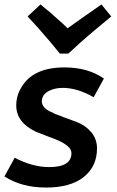

<svg xmlns="http://www.w3.org/2000/svg" viewBox="-36 -833 528 863"><path d="M400 -166Q400 -208 374 -239Q348 -270 308 -285L248 -307Q240 -311 224.5 -316Q209 -321 200 -327Q152 -346 152 -378Q153 -409 185 -425Q212 -438 246 -438Q312 -438 385 -396L431 -480Q359 -530 254 -530Q116 -530 63 -445Q37 -405 37 -359Q37 -283 125 -241L184 -218Q207 -210 225 -202Q244 -194 258 -184Q285 -166 285 -144Q285 -82 185 -82Q110 -82 30 -124L-16 -40Q61 10 171 10Q281 10 340.5 -37.5Q400 -85 400 -166ZM271 -592Q308 -626 322.5 -639Q337 -652 356.5 -669Q376 -686 381 -690Q386 -694 414 -717.5Q442 -741 464 -759L420 -813Q315 -740 268 -706Q259 -716 203 -765Q183 -784 171 -792Q165 -797 146 -813L88 -759Q140 -704 166 -672Q178 -660 233 -592Z"/></svg>

Font: Brisa Sans Medium
Style: Italic
Weight: 600
Italic angle: -8°
Designer: Dalton Maag Ltd
Foundry: Dalton Maag Ltd
Version: Version 1.101;July 10, 2019;FontCreator 11.5.0.2425 64-bit